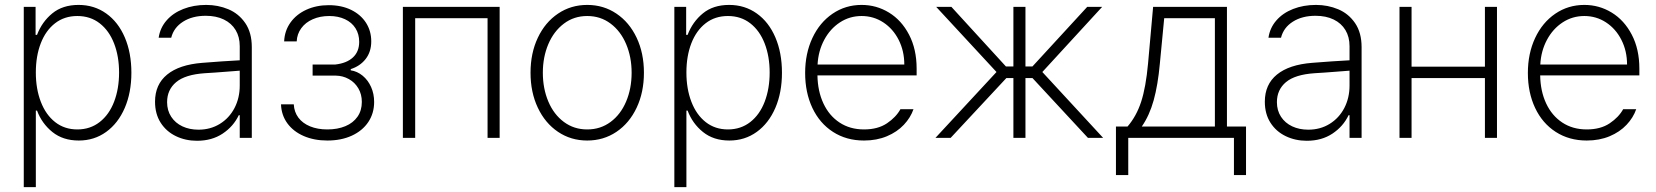

<svg xmlns="http://www.w3.org/2000/svg" viewBox="-20 -558 6701 777"><path d="M76.2 -530.3H124V-417H129.9Q149.9 -469.7 191.7 -503.9Q233.4 -538.1 297.9 -538.1Q361.3 -538.1 409.9 -503.4Q458.5 -468.8 485.1 -406.5Q511.7 -344.2 511.7 -263.7Q511.7 -183.6 484.9 -121.3Q458 -59.1 409.7 -24.2Q361.3 10.7 298.8 10.7Q234.9 10.7 192.1 -23.7Q149.4 -58.1 129.9 -110.4H125V199.2H76.2ZM293 -34.2Q345.2 -34.2 383.5 -64.2Q421.9 -94.2 441.9 -146.7Q461.9 -199.2 461.9 -264.6Q461.9 -329.6 441.9 -381.6Q421.9 -433.6 383.8 -463.4Q345.7 -493.2 293 -493.2Q240.7 -493.2 202.9 -463.9Q165 -434.6 145 -382.8Q125 -331.1 125 -264.6Q125 -198.2 145.3 -145.8Q165.5 -93.3 203.4 -63.7Q241.2 -34.2 293 -34.2Z M798.8 -303.7Q835 -306.6 877.9 -309.6Q920.9 -312.5 950.2 -314V-371.1Q950.2 -408.7 933.6 -436.3Q917 -463.9 886 -479Q855 -494.1 812.5 -494.1Q758.3 -494.1 720.7 -470.2Q683.1 -446.3 672.9 -405.3H622.1Q627.9 -445.3 654.1 -475.3Q680.2 -505.4 721.9 -521.7Q763.7 -538.1 814.5 -538.1Q862.3 -538.1 904.3 -520.5Q946.3 -502.9 972.7 -464.4Q999 -425.8 999 -367.2V0H950.2V-91.8H946.3Q924.8 -46.4 881.1 -17.3Q837.4 11.7 777.3 11.7Q730.5 11.7 691.7 -7.1Q652.8 -25.9 630.1 -61.5Q607.4 -97.2 607.4 -146.5Q607.4 -216.3 656.5 -256.3Q705.6 -296.4 798.8 -303.7ZM783.2 -33.2Q831.5 -33.2 869.6 -56.6Q907.7 -80.1 929 -120.8Q950.2 -161.6 950.2 -211.9V-272L918 -269.5Q838.4 -263.2 808.6 -261.7Q729.5 -256.3 692.9 -225.6Q656.2 -194.8 656.2 -144.5Q656.2 -110.8 672.9 -85.4Q689.5 -60.1 718.3 -46.6Q747.1 -33.2 783.2 -33.2Z M1304.7 -34.2Q1346.2 -34.2 1377.7 -47.4Q1409.2 -60.5 1426.8 -85.7Q1444.3 -110.8 1444.3 -145.5Q1444.3 -176.3 1430.2 -200.4Q1416 -224.6 1391.8 -238Q1367.7 -251.5 1338.9 -252H1245.1V-296.9H1336.9Q1383.3 -302.2 1408.4 -325.7Q1433.6 -349.1 1433.6 -388.7Q1433.6 -419.9 1418.7 -443.6Q1403.8 -467.3 1376.2 -480.2Q1348.6 -493.2 1312.5 -493.2Q1275.4 -493.2 1245.8 -480.2Q1216.3 -467.3 1199.2 -443.8Q1182.1 -420.4 1180.7 -390.6H1129.9Q1131.8 -433.6 1155.5 -466.8Q1179.2 -500 1219.7 -518.6Q1260.3 -537.1 1310.5 -537.1Q1361.8 -537.1 1400.9 -518.1Q1439.9 -499 1461.2 -465.8Q1482.4 -432.6 1482.4 -390.6Q1482.4 -348.6 1460 -319.6Q1437.5 -290.5 1399.4 -278.3V-273.4Q1425.8 -269.5 1447.5 -251.7Q1469.2 -233.9 1481.7 -206.1Q1494.1 -178.2 1494.1 -145.5Q1494.1 -99.6 1470.5 -64.2Q1446.8 -28.8 1403.8 -9Q1360.8 10.7 1304.7 10.7Q1251 10.7 1209 -7.6Q1167 -25.9 1142.8 -59.1Q1118.7 -92.3 1117.2 -135.7H1168.9Q1170.4 -105 1187.5 -82Q1204.6 -59.1 1234.9 -46.6Q1265.1 -34.2 1304.7 -34.2Z M1610.4 -530.3H2002V0H1953.1V-484.4H1660.2V0H1610.4Z M2127 -263.7Q2127 -342.8 2156.5 -405.3Q2186 -467.8 2238.3 -502.9Q2290.5 -538.1 2356.4 -538.1Q2422.4 -538.1 2474.6 -502.9Q2526.9 -467.8 2556.4 -405.3Q2585.9 -342.8 2585.9 -263.7Q2585.9 -184.6 2556.4 -122.1Q2526.9 -59.6 2474.6 -24.4Q2422.4 10.7 2356.4 10.7Q2290.5 10.7 2238.3 -24.4Q2186 -59.6 2156.5 -122.1Q2127 -184.6 2127 -263.7ZM2536.1 -263.7Q2536.1 -327.1 2513.9 -379.6Q2491.7 -432.1 2450.9 -462.6Q2410.2 -493.2 2356.4 -493.2Q2302.7 -493.2 2262 -462.4Q2221.2 -431.6 2199 -379.4Q2176.8 -327.1 2176.8 -263.7Q2176.8 -199.7 2199 -147.2Q2221.2 -94.7 2262 -64.5Q2302.7 -34.2 2356.4 -34.2Q2410.2 -34.2 2450.9 -64.5Q2491.7 -94.7 2513.9 -147.2Q2536.1 -199.7 2536.1 -263.7Z M2709 -530.3H2756.8V-417H2762.7Q2782.7 -469.7 2824.5 -503.9Q2866.2 -538.1 2930.7 -538.1Q2994.1 -538.1 3042.7 -503.4Q3091.3 -468.8 3117.9 -406.5Q3144.5 -344.2 3144.5 -263.7Q3144.5 -183.6 3117.7 -121.3Q3090.8 -59.1 3042.5 -24.2Q2994.1 10.7 2931.6 10.7Q2867.7 10.7 2825 -23.7Q2782.2 -58.1 2762.7 -110.4H2757.8V199.2H2709ZM2925.8 -34.2Q2978 -34.2 3016.4 -64.2Q3054.7 -94.2 3074.7 -146.7Q3094.7 -199.2 3094.7 -264.6Q3094.7 -329.6 3074.7 -381.6Q3054.7 -433.6 3016.6 -463.4Q2978.5 -493.2 2925.8 -493.2Q2873.5 -493.2 2835.7 -463.9Q2797.9 -434.6 2777.8 -382.8Q2757.8 -331.1 2757.8 -264.6Q2757.8 -198.2 2778.1 -145.8Q2798.3 -93.3 2836.2 -63.7Q2874 -34.2 2925.8 -34.2Z M3238.3 -262.7Q3238.3 -341.3 3267.6 -404.1Q3296.9 -466.8 3349.1 -502.4Q3401.4 -538.1 3466.8 -538.1Q3526.9 -538.1 3577.6 -507.1Q3628.4 -476.1 3658.9 -417.5Q3689.5 -358.9 3689.5 -280.3V-252.9H3288.1Q3289.1 -189 3312.3 -139.4Q3335.4 -89.8 3377.7 -62Q3419.9 -34.2 3476.6 -34.2Q3532.7 -34.2 3569.6 -59.1Q3606.4 -84 3624 -116.2H3676.8Q3665 -82 3637.7 -53Q3610.4 -23.9 3569.1 -6.6Q3527.8 10.7 3476.6 10.7Q3405.3 10.7 3351.1 -24.2Q3296.9 -59.1 3267.6 -121.3Q3238.3 -183.6 3238.3 -262.7ZM3639.6 -296.9Q3639.6 -351.6 3616.9 -396.5Q3594.2 -441.4 3554.7 -467.3Q3515.1 -493.2 3466.8 -493.2Q3418.5 -493.2 3378.9 -467.3Q3339.4 -441.4 3315.4 -396.5Q3291.5 -351.6 3288.6 -296.9Z M4012.7 -266.6 3768.6 -530.3H3830.1L4050.8 -289.1H4081.1V-530.3H4129.9V-289.1H4158.2L4379.9 -530.3H4440.4L4198.2 -266.6L4444.3 0H4382.8L4158.2 -242.2H4129.9V0H4081.1V-242.2H4052.7L3827.1 0H3765.6Z M4496.1 -45.9H4543Q4579.1 -87.9 4598.1 -146.2Q4617.2 -204.6 4626 -300.8L4646.5 -530.3H4945.3V-45.9H5022.5V150.4H4973.6V0H4545.9V150.4H4496.1ZM4896.5 -45.9V-484.4H4691.4L4673.8 -300.8Q4666 -214.4 4648.9 -152.6Q4631.8 -90.8 4600.6 -45.9Z M5290 -303.7Q5326.2 -306.6 5369.1 -309.6Q5412.1 -312.5 5441.4 -314V-371.1Q5441.4 -408.7 5424.8 -436.3Q5408.2 -463.9 5377.2 -479Q5346.2 -494.1 5303.7 -494.1Q5249.5 -494.1 5211.9 -470.2Q5174.3 -446.3 5164.1 -405.3H5113.3Q5119.1 -445.3 5145.3 -475.3Q5171.4 -505.4 5213.1 -521.7Q5254.9 -538.1 5305.7 -538.1Q5353.5 -538.1 5395.5 -520.5Q5437.5 -502.9 5463.9 -464.4Q5490.2 -425.8 5490.2 -367.2V0H5441.4V-91.8H5437.5Q5416 -46.4 5372.3 -17.3Q5328.6 11.7 5268.6 11.7Q5221.7 11.7 5182.9 -7.1Q5144 -25.9 5121.3 -61.5Q5098.6 -97.2 5098.6 -146.5Q5098.6 -216.3 5147.7 -256.3Q5196.8 -296.4 5290 -303.7ZM5274.4 -33.2Q5322.8 -33.2 5360.8 -56.6Q5398.9 -80.1 5420.2 -120.8Q5441.4 -161.6 5441.4 -211.9V-272L5409.2 -269.5Q5329.6 -263.2 5299.8 -261.7Q5220.7 -256.3 5184.1 -225.6Q5147.5 -194.8 5147.5 -144.5Q5147.5 -110.8 5164.1 -85.4Q5180.7 -60.1 5209.5 -46.6Q5238.3 -33.2 5274.4 -33.2Z M5692.4 -288.1H5989.3V-530.3H6038.1V0H5989.3V-242.2H5692.4V0H5643.6V-530.3H5692.4Z M6163.1 -262.7Q6163.1 -341.3 6192.4 -404.1Q6221.7 -466.8 6273.9 -502.4Q6326.2 -538.1 6391.6 -538.1Q6451.7 -538.1 6502.4 -507.1Q6553.2 -476.1 6583.7 -417.5Q6614.3 -358.9 6614.3 -280.3V-252.9H6212.9Q6213.9 -189 6237.1 -139.4Q6260.3 -89.8 6302.5 -62Q6344.7 -34.2 6401.4 -34.2Q6457.5 -34.2 6494.4 -59.1Q6531.2 -84 6548.8 -116.2H6601.6Q6589.8 -82 6562.5 -53Q6535.2 -23.9 6493.9 -6.6Q6452.6 10.7 6401.4 10.7Q6330.1 10.7 6275.9 -24.2Q6221.7 -59.1 6192.4 -121.3Q6163.1 -183.6 6163.1 -262.7ZM6564.5 -296.9Q6564.5 -351.6 6541.7 -396.5Q6519 -441.4 6479.5 -467.3Q6439.9 -493.2 6391.6 -493.2Q6343.3 -493.2 6303.7 -467.3Q6264.2 -441.4 6240.2 -396.5Q6216.3 -351.6 6213.4 -296.9Z"/></svg>

Font: Pretendard Std ExtraLight
Style: Regular
Weight: 200
Designer: Base glyphs from Inter by Rasmus Andersson; Hangeul glyphs from Noto Sans CJK(Source Han Sans) by Jang Soo-young and Kan
Foundry: Kil Hyung-jin
Version: Version 1.309